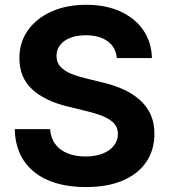

<svg xmlns="http://www.w3.org/2000/svg" viewBox="-20 -757 694 788"><path d="M332.5 10.7Q244.1 10.7 179.4 -16.4Q114.7 -43.5 78.6 -96.4Q42.5 -149.4 40.5 -227.1H185.5Q188.5 -189.9 207.3 -165Q226.1 -140.1 258.1 -127.4Q290 -114.7 331.1 -114.7Q371.1 -114.7 400.9 -126.5Q430.7 -138.2 447.3 -159.2Q463.9 -180.2 463.9 -207.5Q463.9 -232.4 449.2 -249.3Q434.6 -266.1 406.5 -278.3Q378.4 -290.5 337.9 -300.3L258.3 -319.8Q164.1 -342.3 111.8 -390.6Q59.6 -439 59.6 -518.1Q59.6 -584 95 -633.3Q130.4 -682.6 192.1 -710Q253.9 -737.3 333.5 -737.3Q414.6 -737.3 474.6 -709.7Q534.7 -682.1 568.4 -632.8Q602.1 -583.5 603.5 -518.6H459.5Q455.6 -563 421.9 -587.6Q388.2 -612.3 332.5 -612.3Q294.4 -612.3 267.3 -601.3Q240.2 -590.3 226.1 -571.3Q211.9 -552.2 211.9 -527.3Q211.9 -501 227.8 -483.6Q243.7 -466.3 270.5 -455.1Q297.4 -443.8 329.6 -436L395.5 -419.9Q442.9 -409.2 482.9 -391.6Q522.9 -374 552.2 -348.4Q581.5 -322.8 597.7 -288.1Q613.8 -253.4 613.8 -208Q613.8 -141.6 580.3 -92.3Q546.9 -43 483.9 -16.1Q420.9 10.7 332.5 10.7Z"/></svg>

Font: Inter 16pt
Style: Bold
Weight: 700
Version: Version 4.001;git-66647c0bb